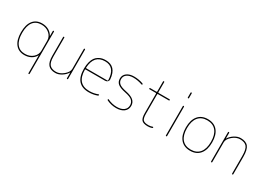

<svg xmlns="http://www.w3.org/2000/svg" viewBox="-8 -1690 3925 2849"><g transform="rotate(30 1954.5 -265.0)"><path d="M261 -510Q168 -510 119.5 -446.5Q71 -383 71 -260Q71 -139 120 -74.5Q169 -10 261 -10Q343 -10 397 -58Q451 -106 451 -175V-345Q451 -414 397 -462Q343 -510 261 -510ZM261 10Q161 10 106 -60.5Q51 -131 51 -260Q51 -390 105.5 -460Q160 -530 261 -530Q325 -530 374 -502.5Q423 -475 448 -428Q448 -426 450 -426Q451 -426 451 -427V-510Q451 -520 461 -520Q471 -520 471 -510V210Q471 220 461 220Q451 220 451 210V-93Q451 -94 450 -94Q448 -94 448 -92Q423 -45 374 -17.5Q325 10 261 10Z M793 10Q708 10 668 -36.5Q628 -83 628 -190V-510Q628 -520 638 -520Q648 -520 648 -510V-190Q648 -86 684.5 -48Q721 -10 793 -10Q859 -10 921 -63Q983 -116 983 -170V-510Q983 -520 993 -520Q1003 -520 1003 -510V-10Q1003 0 993 0Q983 0 983 -10V-104Q983 -105 982 -105Q980 -105 980 -104Q951 -57 898 -23.5Q845 10 793 10Z M1350 -510Q1163 -510 1151 -289Q1151 -280 1160 -280H1520Q1529 -280 1529 -289Q1522 -510 1350 -510ZM1365 10Q1130 10 1130 -260Q1130 -324 1143.5 -373.5Q1157 -423 1178.5 -452Q1200 -481 1230 -499Q1260 -517 1288.5 -523.5Q1317 -530 1350 -530Q1531 -530 1548 -316Q1550 -293 1533.5 -276.5Q1517 -260 1493 -260H1159Q1150 -260 1150 -252Q1153 -10 1365 -10Q1442 -10 1511 -38Q1515 -39 1517.5 -37Q1520 -35 1520 -31Q1520 -19 1511 -16Q1443 10 1365 10Z M1835 -10Q1910 -10 1952.5 -42Q1995 -74 1995 -130Q1995 -175 1962.5 -208Q1930 -241 1833 -260Q1743 -278 1704 -310.5Q1665 -343 1665 -400Q1665 -459 1711.5 -494.5Q1758 -530 1835 -530Q1915 -530 1989 -504Q2000 -500 2000 -489Q2000 -485 1996.5 -483Q1993 -481 1989 -482Q1909 -510 1835 -510Q1765 -510 1725 -480.5Q1685 -451 1685 -400Q1685 -355 1717 -326.5Q1749 -298 1837 -280Q1929 -262 1972 -225.5Q2015 -189 2015 -130Q2015 -65 1966.5 -27.5Q1918 10 1835 10Q1753 10 1676 -25Q1665 -30 1665 -41Q1665 -45 1668 -47Q1671 -49 1675 -48Q1754 -10 1835 -10Z M2127 -480Q2117 -480 2117 -490Q2117 -500 2127 -500H2233Q2242 -500 2242 -509V-680Q2242 -690 2252 -690Q2262 -690 2262 -680V-509Q2262 -500 2271 -500H2457Q2467 -500 2467 -490Q2467 -480 2457 -480H2271Q2262 -480 2262 -471V-140Q2262 -60 2286.5 -35Q2311 -10 2377 -10Q2415 -10 2447 -23Q2451 -24 2454 -22Q2457 -20 2457 -16Q2457 -5 2448 -2Q2415 10 2377 10Q2300 10 2271 -22Q2242 -54 2242 -140V-471Q2242 -480 2233 -480Z M2679 -10V-510Q2679 -520 2689 -520Q2699 -520 2699 -510V-10Q2699 0 2689 0Q2679 0 2679 -10ZM2679 -660V-740Q2679 -750 2689 -750Q2699 -750 2699 -740V-660Q2699 -650 2689 -650Q2679 -650 2679 -660Z M3253 -445.5Q3200 -510 3101 -510Q3002 -510 2949 -445.5Q2896 -381 2896 -260Q2896 -139 2949 -74.5Q3002 -10 3101 -10Q3200 -10 3253 -74.5Q3306 -139 3306 -260Q3306 -381 3253 -445.5ZM3267 -60.5Q3208 10 3101 10Q2994 10 2935 -60.5Q2876 -131 2876 -260Q2876 -389 2935 -459.5Q2994 -530 3101 -530Q3208 -530 3267 -459.5Q3326 -389 3326 -260Q3326 -131 3267 -60.5Z M3453 -10V-510Q3453 -520 3463 -520Q3473 -520 3473 -510V-416Q3473 -415 3474 -415Q3476 -415 3476 -416Q3505 -463 3558 -496.5Q3611 -530 3663 -530Q3753 -530 3793 -480Q3833 -430 3833 -310V-10Q3833 0 3823 0Q3813 0 3813 -10V-310Q3813 -428 3777 -469Q3741 -510 3663 -510Q3597 -510 3535 -457Q3473 -404 3473 -350V-10Q3473 0 3463 0Q3453 0 3453 -10Z"/></g></svg>

Font: Rounded Mplus 1c Thin
Style: Regular
Weight: 250
Version: Version 1.059.20150529